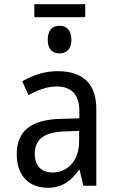

<svg xmlns="http://www.w3.org/2000/svg" viewBox="-20 -887 540 917"><path d="M144 -805H387V-867H144ZM264 -632C298 -632 321 -653 321 -697C321 -743 298 -764 264 -764C230 -764 208 -743 208 -697C208 -654 229 -632 264 -632ZM209 10C275 10 320 -22 357 -76H360L378 0H440V-367C440 -490 373 -547 256 -547C189 -547 140 -528 86 -499L116 -433C156 -455 203 -474 251 -474C313 -474 359 -443 359 -357V-322L265 -319C129 -315 60 -262 60 -150C60 -41 125 10 209 10ZM231 -63C185 -63 146 -88 146 -152C146 -221 190 -255 285 -259L358 -262V-214C358 -110 295 -63 231 -63Z"/></svg>

Font: Noto Sans Mono ExtraCondensed
Style: Regular
Weight: 400
Width: 2
Designer: Monotype Design Team
Foundry: Monotype Imaging Inc.
Version: Version 2.014